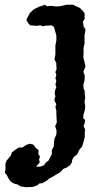

<svg xmlns="http://www.w3.org/2000/svg" viewBox="-100 -523 458 811"><path d="M181 -503H208L238 -489L250 -477L258 -466L257 -454L258 -444L250 -431L252 -422L253 -411L261 -400L260 -389L257 -374V-338L253 -322V-300L252 -281L257 -261L261 -242L252 -220L258 -203L257 -182L252 -165L253 -150L258 -138V-124L260 -110L257 -94L260 -74L258 -56L252 -38V-23L260 -16L258 -4L253 10L260 24L258 37V57L253 75L247 96L234 111L226 129L212 140L205 152L204 161L197 174L183 184L168 190L154 205L138 214L120 225L108 231L100 238L91 244L78 251L66 252L59 259L47 264L35 267H23L11 268L-2 266L-14 264L-26 256L-42 252L-56 243L-65 229L-71 217L-80 206L-77 193V168L-72 155L-64 146L-54 134L-50 121L-37 111L-23 101L-4 99L11 89L26 84L38 87L43 90L51 102L63 111L62 128L69 138L65 151L68 163L52 181H70L86 175L93 164L105 155L112 141L119 128V111L127 96L128 82L130 63L138 46L139 29L133 10L140 -6L139 -23L138 -41V-56L134 -71L138 -83L131 -96L130 -104L134 -116L131 -128L133 -142L138 -154L134 -166L138 -180L134 -193L138 -205L134 -219L139 -231L138 -245V-257L130 -272L134 -292V-332L138 -351V-373L128 -409L118 -416L105 -415H93L83 -412L69 -416L55 -414L42 -415L28 -416L20 -424L12 -437L13 -444L20 -456L26 -468L35 -476L42 -483L54 -489L65 -495L77 -498L89 -503L100 -496L108 -498H120L133 -496H145L160 -498Z"/></svg>

Font: Tagesschrift
Style: Regular
Weight: 400
Designer: Yanone
Version: Version 2.000; ttfautohint (v1.8.4.7-5d5b)